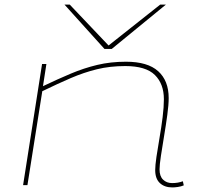

<svg xmlns="http://www.w3.org/2000/svg" viewBox="-20 -810 870 840"><path d="M164 -530H183L168 -433Q233 -464 290 -488Q347 -512 405.5 -526Q464 -540 531 -540Q626 -540 672 -498.5Q718 -457 718 -381Q718 -352 712 -307.5Q706 -263 698 -215.5Q690 -168 684 -128Q678 -88 678 -69Q678 -39 693.5 -24Q709 -9 733 -9Q759 -9 780 -17L784 1Q772 6 758 8Q744 10 734 10Q700 10 679.5 -9Q659 -28 659 -66Q659 -86 664.5 -124Q670 -162 678 -207.5Q686 -253 691.5 -297.5Q697 -342 697 -376Q697 -443 657.5 -482Q618 -521 528 -521Q461 -521 404 -507Q347 -493 290 -468.5Q233 -444 165 -411L100 0H81ZM706 -790 469 -596H437L262 -790H285L455 -611L681 -790Z"/></svg>

Font: Georama ExtraExtended Thin
Style: Italic
Weight: 100
Width: 8
Italic angle: -9°
Designer: Jean-Baptiste Levee
Foundry: Production Type
Version: Version 1.000